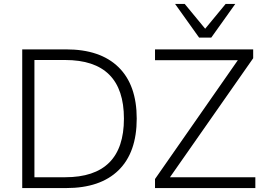

<svg xmlns="http://www.w3.org/2000/svg" viewBox="-20 -956 1355 976"><path d="M93 0ZM93 0V-705H316Q490 -705 582.5 -614.5Q675 -524 675 -353Q675 -181 582.5 -90.5Q490 0 316 0ZM155 -55H311Q610 -55 610 -353Q610 -651 311 -651H155ZM768 0ZM768 0V-46L1189 -650H768V-705H1267V-660L844 -55H1278V0ZM992 -765 870 -936H919L1023 -810L1127 -936H1176L1054 -765Z"/></svg>

Font: Winston Light
Style: Regular
Weight: 300
Designer: Original fonts by Vernon Adams / Changes by Cristiano Sobral
Foundry: Original fonts by Vernon Adams / Changes by Cristiano Sobral
Version: Version 2.503;July 17, 2020;FontCreator 13.0.0.2655 64-bit